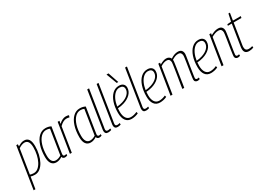

<svg xmlns="http://www.w3.org/2000/svg" viewBox="-14 -1797 4176 3012"><g transform="rotate(-30 2073.5 -290.5)"><path d="M-17 210 101 -539H130L128 -502Q156 -519 183 -530.5Q210 -542 242 -542Q351 -542 351 -380Q351 -304 335 -234Q319 -164 289.5 -109Q260 -54 218.5 -22Q177 10 125 10Q103 10 84.5 7Q66 4 50 -1L16 210ZM122 -21Q166 -21 201.5 -50.5Q237 -80 263 -130Q289 -180 303 -243Q317 -306 317 -374Q317 -510 231 -510Q206 -510 178 -499Q150 -488 124 -470L55 -32Q68 -27 85 -24Q102 -21 122 -21Z M669 10Q650 10 637.5 0Q625 -10 622 -27Q600 -11 572 -0.5Q544 10 514 10Q458 10 428 -31Q398 -72 398 -152Q398 -267 426.5 -355Q455 -443 507 -492.5Q559 -542 628 -542Q683 -542 727 -519Q708 -401 695 -320Q682 -239 674 -187.5Q666 -136 661.5 -107.5Q657 -79 655.5 -67.5Q654 -56 654 -53Q654 -21 681 -21Q695 -21 712 -28L714 -1Q693 10 669 10ZM619 -54 689 -498Q663 -512 624 -512Q570 -512 526.5 -468Q483 -424 458 -344Q433 -264 433 -157Q433 -91 456 -56.5Q479 -22 522 -22Q547 -22 573 -31Q599 -40 619 -54Z M879 -532 870 -481Q935 -542 997 -542Q1030 -542 1053 -533L1042 -499Q1017 -507 990 -507Q962 -507 931.5 -492Q901 -477 866 -442L796 0H762L847 -532Z M1291 10Q1272 10 1259.5 0Q1247 -10 1244 -27Q1222 -11 1194 -0.5Q1166 10 1136 10Q1080 10 1050 -31Q1020 -72 1020 -152Q1020 -267 1048.5 -355Q1077 -443 1129 -492.5Q1181 -542 1250 -542Q1305 -542 1349 -519Q1330 -401 1317 -320Q1304 -239 1296 -187.5Q1288 -136 1283.5 -107.5Q1279 -79 1277.5 -67.5Q1276 -56 1276 -53Q1276 -21 1303 -21Q1317 -21 1334 -28L1336 -1Q1315 10 1291 10ZM1241 -54 1311 -498Q1285 -512 1246 -512Q1192 -512 1148.5 -468Q1105 -424 1080 -344Q1055 -264 1055 -157Q1055 -91 1078 -56.5Q1101 -22 1144 -22Q1169 -22 1195 -31Q1221 -40 1241 -54Z M1502 -740H1536L1436 -103Q1433 -87 1431 -75Q1429 -63 1429 -53Q1429 -40 1436.5 -30.5Q1444 -21 1466 -21Q1484 -21 1509 -29L1511 -1Q1483 10 1454 10Q1422 10 1408.5 -5.5Q1395 -21 1395 -48Q1395 -56 1396 -64.5Q1397 -73 1398 -80Z M1673 -740H1707L1607 -103Q1604 -87 1602 -75Q1600 -63 1600 -53Q1600 -40 1607.5 -30.5Q1615 -21 1637 -21Q1655 -21 1680 -29L1682 -1Q1654 10 1625 10Q1593 10 1579.5 -5.5Q1566 -21 1566 -48Q1566 -56 1567 -64.5Q1568 -73 1569 -80Z M2002 -19Q1975 -5 1941.5 2.5Q1908 10 1877 10Q1808 10 1772 -39.5Q1736 -89 1736 -178Q1736 -286 1764 -368Q1792 -450 1842 -496Q1892 -542 1959 -542Q2009 -542 2035.5 -517.5Q2062 -493 2062 -453Q2062 -386 2012 -336Q1962 -286 1879 -261Q1852 -253 1824.5 -248.5Q1797 -244 1772 -243Q1769 -213 1769 -181Q1769 -106 1798 -63.5Q1827 -21 1880 -21Q1936 -21 1994 -48ZM1953 -512Q1910 -512 1873.5 -481.5Q1837 -451 1811.5 -397Q1786 -343 1775 -271Q1824 -274 1876 -290Q1946 -312 1987.5 -353Q2029 -394 2029 -446Q2029 -479 2009 -495.5Q1989 -512 1953 -512ZM1954 -597 1881 -791H1917L1983 -597Z M2188 -740H2222L2122 -103Q2119 -87 2117 -75Q2115 -63 2115 -53Q2115 -40 2122.5 -30.5Q2130 -21 2152 -21Q2170 -21 2195 -29L2197 -1Q2169 10 2140 10Q2108 10 2094.5 -5.5Q2081 -21 2081 -48Q2081 -56 2082 -64.5Q2083 -73 2084 -80Z M2517 -19Q2490 -5 2456.5 2.5Q2423 10 2392 10Q2323 10 2287 -39.5Q2251 -89 2251 -178Q2251 -286 2279 -368Q2307 -450 2357 -496Q2407 -542 2474 -542Q2524 -542 2550.5 -517.5Q2577 -493 2577 -453Q2577 -386 2527 -336Q2477 -286 2394 -261Q2367 -253 2339.5 -248.5Q2312 -244 2287 -243Q2284 -213 2284 -181Q2284 -106 2313 -63.5Q2342 -21 2395 -21Q2451 -21 2509 -48ZM2468 -512Q2425 -512 2388.5 -481.5Q2352 -451 2326.5 -397Q2301 -343 2290 -271Q2339 -274 2391 -290Q2461 -312 2502.5 -353Q2544 -394 2544 -446Q2544 -479 2524 -495.5Q2504 -512 2468 -512Z M3071 10Q3049 10 3034 -3Q3019 -16 3019 -41Q3019 -51 3023 -81.5Q3027 -112 3033.5 -154Q3040 -196 3047.5 -242.5Q3055 -289 3061.5 -331Q3068 -373 3072 -403Q3076 -433 3076 -442Q3076 -472 3062 -491Q3048 -510 3012 -510Q2982 -510 2953.5 -498Q2925 -486 2899 -469Q2901 -459 2901 -449Q2900 -440 2896 -408.5Q2892 -377 2885 -332.5Q2878 -288 2870 -237.5Q2862 -187 2855 -139.5Q2848 -92 2842 -55Q2836 -18 2833 0H2799Q2801 -19 2807 -56.5Q2813 -94 2821 -142Q2829 -190 2837 -239.5Q2845 -289 2851.5 -333Q2858 -377 2862 -407Q2866 -437 2866 -444Q2866 -472 2852 -491Q2838 -510 2802 -510Q2776 -510 2748.5 -499.5Q2721 -489 2694 -471L2620 0H2585L2670 -532H2702L2697 -501Q2726 -518 2756 -530Q2786 -542 2815 -542Q2845 -542 2865 -529Q2885 -516 2894 -495Q2963 -542 3026 -542Q3072 -542 3092.5 -517.5Q3113 -493 3113 -454Q3113 -445 3108.5 -414.5Q3104 -384 3097 -341.5Q3090 -299 3082.5 -252Q3075 -205 3068.5 -162.5Q3062 -120 3057.5 -90Q3053 -60 3053 -51Q3053 -22 3083 -22Q3089 -22 3095.5 -23Q3102 -24 3111 -27L3113 1Q3102 6 3091 8Q3080 10 3071 10Z M3441 -19Q3414 -5 3380.5 2.5Q3347 10 3316 10Q3247 10 3211 -39.5Q3175 -89 3175 -178Q3175 -286 3203 -368Q3231 -450 3281 -496Q3331 -542 3398 -542Q3448 -542 3474.5 -517.5Q3501 -493 3501 -453Q3501 -386 3451 -336Q3401 -286 3318 -261Q3291 -253 3263.5 -248.5Q3236 -244 3211 -243Q3208 -213 3208 -181Q3208 -106 3237 -63.5Q3266 -21 3319 -21Q3375 -21 3433 -48ZM3392 -512Q3349 -512 3312.5 -481.5Q3276 -451 3250.5 -397Q3225 -343 3214 -271Q3263 -274 3315 -290Q3385 -312 3426.5 -353Q3468 -394 3468 -446Q3468 -479 3448 -495.5Q3428 -512 3392 -512Z M3594 -532H3626L3621 -499Q3653 -518 3686.5 -530Q3720 -542 3755 -542Q3801 -542 3822 -517.5Q3843 -493 3843 -453Q3843 -444 3839 -413.5Q3835 -383 3828 -340.5Q3821 -298 3813.5 -251Q3806 -204 3799.5 -161.5Q3793 -119 3788.5 -89Q3784 -59 3784 -51Q3784 -22 3813 -22Q3818 -22 3825 -23Q3832 -24 3841 -27L3843 1Q3831 6 3820.5 8Q3810 10 3801 10Q3779 10 3764.5 -3Q3750 -16 3750 -40Q3750 -51 3754 -81.5Q3758 -112 3764.5 -154.5Q3771 -197 3778.5 -243Q3786 -289 3792.5 -331Q3799 -373 3803 -403Q3807 -433 3807 -442Q3807 -472 3792.5 -491Q3778 -510 3739 -510Q3710 -510 3679 -498.5Q3648 -487 3618 -470L3544 0H3509Z M4084 -34 4087 -5Q4065 3 4044.5 6.5Q4024 10 4007 10Q3961 10 3940 -12Q3919 -34 3919 -76Q3919 -87 3920 -100.5Q3921 -114 3924 -128L3983 -501H3913L3917 -526L3988 -532L4016 -664H4043L4022 -532H4164L4158 -501H4017L3958 -130Q3956 -118 3955 -108.5Q3954 -99 3954 -90Q3954 -57 3969 -40Q3984 -23 4020 -23Q4035 -23 4051 -26Q4067 -29 4084 -34Z"/></g></svg>

Font: Georama SemiCondensed ExtraLight
Style: Italic
Weight: 200
Width: 4
Italic angle: -9°
Designer: Jean-Baptiste Levee
Foundry: Production Type
Version: Version 1.000